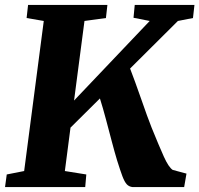

<svg xmlns="http://www.w3.org/2000/svg" viewBox="-26 -763 812 783"><path d="M-5.5 0 1.5 -51.5 72.5 -65.5 152.5 -677.5 82.5 -689.5 88.5 -743H412L406 -689.5L318.5 -677.5L276 -353L584.5 -677.5L518.5 -690.5L523.5 -743H767L761 -689.5L699.5 -677.5L504.5 -483.5Q513.5 -461 525.2 -428.2Q537 -395.5 549.5 -360Q562 -324.5 573.2 -293Q584.5 -261.5 592.5 -242Q622.5 -168 642.2 -124.2Q662 -80.5 678.5 -70L734.5 -55L725 0H515Q500.5 -1.5 491.2 -11.2Q482 -21 473.2 -44.2Q464.5 -67.5 451.5 -109Q441.5 -142 430 -185.8Q418.5 -229.5 406.2 -275.8Q394 -322 381.5 -361.5L261.5 -242.5L238.5 -65.5L326 -51.5L321.5 0Z"/></svg>

Font: Merriweather Black
Style: Italic
Weight: 900
Italic angle: -7.8°
Designer: Eben Sorkin
Foundry: Eben Sorkin
Version: Version 2.200;gftools[0.9.31]